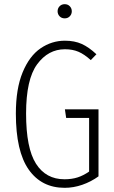

<svg xmlns="http://www.w3.org/2000/svg" viewBox="-20 -889 548 920"><path d="M442 -629 415 -601Q384 -629 356 -641Q328 -653 291 -653Q211 -653 158 -581Q105 -509 105 -345Q105 -179 152.5 -104.5Q200 -30 289 -30Q324 -30 352 -39Q380 -48 407 -67V-324H297L291 -365H452V-44Q416 -18 374 -3.5Q332 11 290 11Q179 11 117.5 -76.5Q56 -164 56 -345Q56 -464 88.5 -542.5Q121 -621 174.5 -657.5Q228 -694 291 -694Q337 -694 371.5 -678.5Q406 -663 442 -629ZM324 -835Q324 -821 314.5 -811Q305 -801 290 -801Q275 -801 265.5 -811Q256 -821 256 -835Q256 -849 265.5 -859Q275 -869 290 -869Q305 -869 314.5 -859Q324 -849 324 -835Z"/></svg>

Font: Fira Sans Extra Condensed ExtraLight
Style: Regular
Weight: 275
Width: 1
Designer: Carrois Corporate & Edenspiekermann AG
Foundry: Carrois Corporate GbR & Edenspiekermann AG
Version: Version 4.203